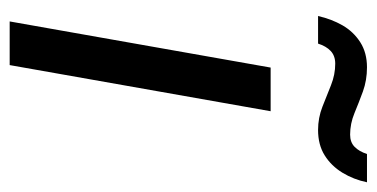

<svg xmlns="http://www.w3.org/2000/svg" viewBox="-206 -554 760 387"><g transform="rotate(90 173.5 -360.0)"><path d="M22.7 0 115.7 -526H203.7L110.7 0ZM11.8 -621.6Q17.8 -648.5 30.6 -670.9Q43.5 -693.2 64.7 -706.7Q85.9 -720.2 115.2 -720.2Q141.2 -720.2 163.9 -712Q186.5 -703.7 207.7 -694.9Q228.8 -686.2 250.9 -686.2Q266.3 -686.2 275.5 -695.3Q284.8 -704.4 289.9 -720.2H346.9Q341.4 -693.4 327.6 -670.7Q313.8 -648.1 292.6 -634.9Q271.4 -621.6 241.5 -621.6Q217 -621.6 194.6 -630.4Q172.2 -639.2 151.1 -647.7Q129.9 -656.2 107.8 -656.2Q92.1 -656.2 82.3 -647.1Q72.5 -637.9 67.4 -621.6Z"/></g></svg>

Font: Archivo Variable SemiBold
Style: Italic
Weight: 600
Italic angle: -10°
Designer: Hector Gatti
Foundry: Omnibus-Type
Version: Version 2.001